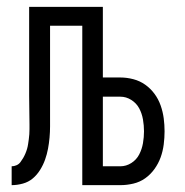

<svg xmlns="http://www.w3.org/2000/svg" viewBox="-20 -540 540 560"><path d="M14 0V-55Q21 -55 28 -58Q35 -61 39.5 -67Q44 -73 47.5 -79Q51 -85 54 -92Q57 -99 59 -106Q61 -113 62 -120Q63 -127 64 -134Q65 -141 65.5 -148.5Q66 -156 66 -163Q66 -170 66 -178Q66 -198 65.5 -219Q65 -240 65 -261V-520H280V-314H331Q350 -314 369 -309Q388 -304 403.5 -293Q419 -282 430.5 -266.5Q442 -251 448.5 -232.5Q455 -214 457.5 -195Q460 -176 460 -157Q460 -138 457.5 -118.5Q455 -99 448.5 -81Q442 -63 430.5 -47Q419 -31 403.5 -20Q388 -9 369 -4.5Q350 0 331 0H220V-465H126V-205Q126 -188 126 -171.5Q126 -155 124.5 -138.5Q123 -122 120 -106Q117 -90 111.5 -74.5Q106 -59 97 -44.5Q88 -30 75.5 -19.5Q63 -9 46.5 -4.5Q30 0 14 0ZM331 -55Q348 -55 363 -64.5Q378 -74 386 -89.5Q394 -105 397 -122.5Q400 -140 400 -157Q400 -174 397 -191.5Q394 -209 386 -224Q378 -239 363 -248.5Q348 -258 331 -258H280V-55Z"/></svg>

Font: Iosevka Custom Light
Style: Regular
Weight: 300
Monospace: yes
Designer: Belleve Invis
Foundry: Belleve Invis
Version: Version 27.3.5